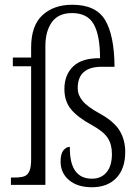

<svg xmlns="http://www.w3.org/2000/svg" viewBox="-20 -778 589 808"><path d="M235 -98Q235 -131 247 -145.5Q259 -160 274 -160Q272 -26 367 -26Q406 -26 428.5 -53Q451 -80 451 -130Q451 -171 433 -198Q415 -225 366 -252Q307 -284 279 -318Q251 -352 251 -403Q251 -463 288 -498.5Q325 -534 401 -533Q401 -629 374.5 -676Q348 -723 283 -723Q226 -723 198.5 -685Q171 -647 171 -584V0H26V-31H43Q69 -31 83 -36.5Q97 -42 104 -58.5Q111 -75 111 -108V-499H34V-536H111V-578Q111 -670 158.5 -714Q206 -758 284 -758Q384 -758 422.5 -693.5Q461 -629 462 -497H408Q307 -497 307 -407Q307 -379 327 -354Q347 -329 400 -300Q460 -267 483.5 -228Q507 -189 507 -139Q507 -68 469.5 -29Q432 10 367 10Q306 10 270.5 -20Q235 -50 235 -98Z"/></svg>

Font: Noto Serif NarrowLight
Style: Regular
Weight: 300
Width: 4
Designer: Monotype Design Team
Foundry: Monotype Imaging Inc.
Version: Version 1.001